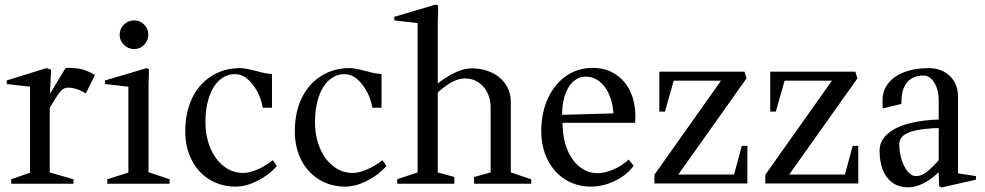

<svg xmlns="http://www.w3.org/2000/svg" viewBox="-20 -820 4396 857"><path d="M30 -20 131 -55 114 -32V-451L132 -431L10 -445V-461L187 -516L208 -509L202 -382L193 -385L273 -517Q298 -518 322 -515Q346 -512 366.5 -504Q387 -496 404 -485L363 -403L349 -411Q332 -420 315 -424.5Q298 -429 283 -429Q264 -429 249 -411Q234 -393 205 -344Q198 -332 191 -319L202 -355V-32L185 -55L308 -20V0H30Z M459 -20 570 -55 553 -32V-451L571 -431L449 -445V-461L635 -516L645 -510L643 -434V-33L626 -57L737 -20V0H459ZM514 -665Q514 -691 533 -710Q552 -729 579 -729Q605 -729 623.5 -710Q642 -691 642 -665Q642 -639 623.5 -620Q605 -601 579 -601Q552 -601 533 -620Q514 -639 514 -665Z M807 -234Q807 -316 836 -378.5Q865 -441 918.5 -477Q972 -513 1042 -516Q1059 -517 1077.5 -513.5Q1096 -510 1124 -503Q1169 -490 1194 -490V-339H1153Q1143 -398 1107.5 -443.5Q1072 -489 1029 -489Q990 -489 960 -462.5Q930 -436 913.5 -387.5Q897 -339 897 -277Q897 -211 919 -159Q941 -107 979.5 -77.5Q1018 -48 1066 -48Q1093 -48 1130 -64Q1167 -80 1198 -105L1216 -79Q1181 -39 1129.5 -13Q1078 13 1032 13Q967 13 915.5 -18.5Q864 -50 835.5 -106Q807 -162 807 -234Z M1296 -234Q1296 -316 1325 -378.5Q1354 -441 1407.5 -477Q1461 -513 1531 -516Q1548 -517 1566.5 -513.5Q1585 -510 1613 -503Q1658 -490 1683 -490V-339H1642Q1632 -398 1596.5 -443.5Q1561 -489 1518 -489Q1479 -489 1449 -462.5Q1419 -436 1402.5 -387.5Q1386 -339 1386 -277Q1386 -211 1408 -159Q1430 -107 1468.5 -77.5Q1507 -48 1555 -48Q1582 -48 1619 -64Q1656 -80 1687 -105L1705 -79Q1670 -39 1618.5 -13Q1567 13 1521 13Q1456 13 1404.5 -18.5Q1353 -50 1324.5 -106Q1296 -162 1296 -234Z M1753 -20 1861 -56 1844 -32V-735L1862 -715L1740 -729V-745L1926 -800L1936 -794L1934 -718V-430L1925 -440Q1963 -472 2006 -493.5Q2049 -515 2085 -515Q2135 -515 2175 -496Q2215 -477 2237.5 -443Q2260 -409 2260 -366V-32L2243 -56L2351 -20V0H2096V-30L2187 -55L2170 -32V-338Q2170 -396 2137.5 -433Q2105 -470 2054 -470Q2025 -470 1991 -450Q1957 -430 1925 -399L1934 -426V-32L1917 -55L2008 -30V0H1753Z M2396 -235Q2396 -316 2425.5 -380.5Q2455 -445 2507 -481Q2559 -517 2626 -517Q2683 -517 2726 -489.5Q2769 -462 2792.5 -413Q2816 -364 2816 -301Q2816 -282 2815 -272H2473L2491 -288Q2489 -218 2508 -163.5Q2527 -109 2564 -78Q2601 -47 2648 -47Q2680 -47 2719 -64Q2758 -81 2786 -108L2808 -80Q2779 -39 2725.5 -13Q2672 13 2618 13Q2554 13 2503.5 -18.5Q2453 -50 2424.5 -106.5Q2396 -163 2396 -235ZM2471 -307 2723 -314 2719 -297Q2718 -351 2701.5 -392Q2685 -433 2657 -455.5Q2629 -478 2594 -478Q2562 -478 2537 -454.5Q2512 -431 2499.5 -388.5Q2487 -346 2489 -291Z M2901 -40 3209 -475 3217 -460H2969L2992 -477L2948 -322H2923V-500H3303L3312 -470L2997 -26L2989 -41H3275L3252 -24L3291 -169H3316V-1H2901Z M3396 -40 3704 -475 3712 -460H3464L3487 -477L3443 -322H3418V-500H3798L3807 -470L3492 -26L3484 -41H3770L3747 -24L3786 -169H3811V-1H3396Z M3906 -147Q3906 -192 3943 -223.5Q3980 -255 4043 -270.5Q4106 -286 4186 -287L4170 -269V-371Q4170 -420 4150 -451.5Q4130 -483 4102 -483Q4073 -483 4052 -471.5Q4031 -460 4019.5 -439Q4008 -418 4005 -391Q4003 -367 4003 -356L3920 -336Q3919 -348 3919 -371Q3919 -414 3943.5 -446.5Q3968 -479 4015 -497.5Q4062 -516 4126 -516Q4164 -516 4193.5 -500Q4223 -484 4239.5 -455.5Q4256 -427 4256 -391V-29L4238 -49L4336 -34V-18L4182 17L4172 11L4169 -70L4180 -61Q4103 16 4034 16Q3990 16 3961 -6.5Q3932 -29 3919 -65.5Q3906 -102 3906 -147ZM4180 -116 4170 -87V-267L4191 -249Q4092 -248 4043 -231Q3994 -214 3994 -177Q3994 -140 4004.5 -107Q4015 -74 4032 -54Q4049 -34 4068 -34Q4094 -34 4118 -53.5Q4142 -73 4180 -116Z"/></svg>

Font: Wittgenstein
Style: Regular
Weight: 400
Designer: Jörg Drees
Foundry: Jörg Drees
Version: Version 1.003;Glyphs 3.1.2 (3151)